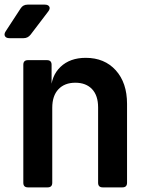

<svg xmlns="http://www.w3.org/2000/svg" viewBox="-24 -810 644 830"><path d="M96.8 0Q76.8 0 76.8 -20V-530Q76.8 -550 96.8 -550H179Q199 -550 199 -530V-445H232.6L196 -415.8Q196.6 -482 237.7 -521Q278.7 -560 346.6 -560Q427.8 -560 476.5 -506.1Q525.2 -452.1 525.2 -361.2V-20Q525.2 0 505.2 0H420.1Q400.1 0 400.1 -20V-345.8Q400.1 -397.1 373.9 -424.8Q347.6 -452.4 301.8 -452.4Q255.2 -452.4 228.5 -424.1Q201.9 -395.9 201.9 -344.1V-20Q201.9 0 181.9 0ZM16.7 -645Q2.3 -645 -2.6 -653.8Q-7.4 -662.5 0.7 -674.9L65.5 -774.1Q75.6 -790 95.7 -790H169.4Q184.3 -790 189.2 -781.2Q194 -772.5 184.3 -760.1L108 -659.9Q96.1 -645 78.2 -645Z"/></svg>

Font: Pitagon Sans Mono
Style: Regular
Weight: 400
Monospace: yes
Designer: Travis Tran
Foundry: Pitagon
Version: Version 1.001;gftools[0.9.26]